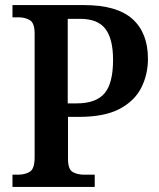

<svg xmlns="http://www.w3.org/2000/svg" viewBox="-20 -734 623 754"><path d="M29 0V-48H51Q78 -48 97 -59.5Q116 -71 116 -116V-602Q116 -644 97 -655Q78 -666 53 -666H29V-714H311Q439 -714 500 -659.5Q561 -605 561 -503Q561 -441 534.5 -389Q508 -337 449 -306Q390 -275 290 -275H247V-111Q247 -69 265.5 -58.5Q284 -48 310 -48H352V0ZM281 -328Q357 -328 390.5 -367.5Q424 -407 424 -499Q424 -581 394 -620.5Q364 -660 295 -660H246V-328Z"/></svg>

Font: Noto Serif Sinhala SemiCondensed SemiBold
Style: Regular
Weight: 600
Width: 4
Designer: Jelle Bosma - Monotype Design Team
Foundry: Monotype Imaging Inc.
Version: Version 2.007; ttfautohint (v1.8.4.7-5d5b)